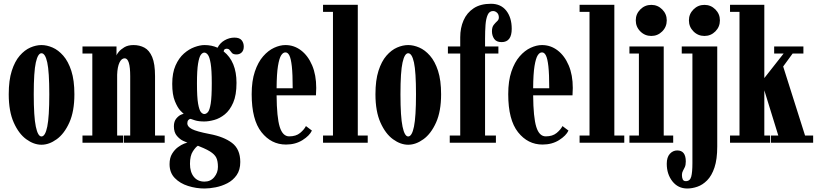

<svg xmlns="http://www.w3.org/2000/svg" viewBox="-20 -776 4442 1044"><path d="M205.5 11Q164 11 123 -18.8Q82 -48.5 54.8 -109.5Q27.5 -170.5 27.5 -263.5Q27.5 -339.5 44 -391Q60.5 -442.5 87.2 -473.2Q114 -504 145 -517.5Q176 -531 205.5 -531Q234.5 -531 265.8 -517.5Q297 -504 324 -473.2Q351 -442.5 367.8 -391Q384.5 -339.5 384.5 -263.5Q384.5 -170.5 357 -109.5Q329.5 -48.5 288.2 -18.8Q247 11 205.5 11ZM205.5 -34Q226 -34 237 -87.5Q248 -141 248 -263.5Q248 -386 237 -436.2Q226 -486.5 205.5 -486.5Q186 -486.5 174.8 -436.2Q163.5 -386 163.5 -263.5Q163.5 -141 174.8 -87.5Q186 -34 205.5 -34Z M428.5 0V-39H482V-485H428.5V-523.5H613.5V-474.5Q614.5 -480 625.2 -493.5Q636 -507 656 -519Q676 -531 706 -531Q739 -531 765.5 -516.8Q792 -502.5 807.5 -466Q823 -429.5 823 -362V-39H875.5V0H653.5V-39H688V-361.5Q688 -459 658 -459Q640.5 -459 629.5 -435.5Q618.5 -412 617 -370V-39H649.5V0Z M1092 249Q1046.5 249 1002.8 235.2Q959 221.5 930.5 192.2Q902 163 902 116.5Q902 82.5 915.8 60Q929.5 37.5 947.8 24.2Q966 11 981 5.2Q996 -0.5 999 -1Q994 -2 976.2 -10Q958.5 -18 942 -37Q925.5 -56 925.5 -89.5Q925.5 -116 939 -132Q952.5 -148 967 -153.5Q974 -156.5 979 -156.5Q976 -158.5 960.8 -174.5Q945.5 -190.5 931 -225.8Q916.5 -261 916.5 -320Q916.5 -379.5 934.5 -420Q952.5 -460.5 980 -484.8Q1007.5 -509 1037.8 -520Q1068 -531 1092 -531Q1131 -531 1163 -516.5Q1176 -542.5 1201.5 -557Q1227 -571.5 1254.5 -571.5Q1282.5 -571.5 1294 -557.2Q1305.5 -543 1305.5 -522.5Q1305.5 -502 1294.2 -491Q1283 -480 1266 -480Q1248.5 -480 1241.5 -487.8Q1234.5 -495.5 1229.2 -503.2Q1224 -511 1212 -511Q1207 -511 1202.2 -508.2Q1197.5 -505.5 1196 -496.5Q1266 -441 1266 -325.5Q1266 -259 1248 -217.8Q1230 -176.5 1202.5 -154.2Q1175 -132 1145 -123.8Q1115 -115.5 1091 -115.5Q1060 -115.5 1040.8 -121.5Q1021.5 -127.5 1017 -129.5Q1015 -129.5 1015.5 -129.5Q1010 -129.5 1004.2 -123.2Q998.5 -117 998.5 -105Q998.5 -87.5 1023.5 -74.2Q1048.5 -61 1118.5 -47.5Q1196.5 -33 1241.5 1Q1286.5 35 1286.5 105Q1286.5 148 1266.8 176.2Q1247 204.5 1216.5 220.2Q1186 236 1152.5 242.5Q1119 249 1092 249ZM1091 -156Q1101.5 -156 1110.8 -166.8Q1120 -177.5 1125.8 -213Q1131.5 -248.5 1131.5 -323.5Q1131.5 -395 1125.5 -430.8Q1119.5 -466.5 1110.2 -478.2Q1101 -490 1091 -490Q1081 -490 1072 -478Q1063 -466 1057 -430Q1051 -394 1051 -322Q1051 -247 1057.2 -212Q1063.5 -177 1072.5 -166.5Q1081.5 -156 1091 -156ZM1092 211.5Q1125 211.5 1145 187.2Q1165 163 1165 131.5Q1165 100 1156.2 81.8Q1147.5 63.5 1122 47.5Q1107.5 38.5 1087.2 29.5Q1067 20.5 1056 16.5Q1044.5 23 1028.8 46.8Q1013 70.5 1013 115Q1013 159.5 1034 185.5Q1055 211.5 1092 211.5Z M1535 10Q1455 10 1401.8 -57.2Q1348.5 -124.5 1348.5 -263.5Q1348.5 -336 1365.8 -387Q1383 -438 1410.8 -469.8Q1438.5 -501.5 1470.5 -516.2Q1502.5 -531 1532 -531Q1579 -531 1617 -502Q1655 -473 1677.2 -420.8Q1699.5 -368.5 1699.5 -298Q1699.5 -277.5 1698 -257.5H1484Q1485 -138 1501 -86.2Q1517 -34.5 1552.5 -34.5Q1589.5 -34.5 1611.8 -53Q1634 -71.5 1643.5 -90.5L1676 -66Q1663.5 -38.5 1625 -14.2Q1586.5 10 1535 10ZM1532 -491Q1519.5 -491.5 1509 -475.5Q1498.5 -459.5 1491.5 -417.2Q1484.5 -375 1484 -296H1571.5Q1571.5 -373 1566.8 -415.5Q1562 -458 1553.2 -474.8Q1544.5 -491.5 1532 -491Z M1736.5 0V-39H1790.5V-711.5H1736.5V-750H1925.5V-39H1979.5V0Z M2199.5 11Q2158 11 2117 -18.8Q2076 -48.5 2048.8 -109.5Q2021.5 -170.5 2021.5 -263.5Q2021.5 -339.5 2038 -391Q2054.5 -442.5 2081.2 -473.2Q2108 -504 2139 -517.5Q2170 -531 2199.5 -531Q2228.5 -531 2259.8 -517.5Q2291 -504 2318 -473.2Q2345 -442.5 2361.8 -391Q2378.5 -339.5 2378.5 -263.5Q2378.5 -170.5 2351 -109.5Q2323.5 -48.5 2282.2 -18.8Q2241 11 2199.5 11ZM2199.5 -34Q2220 -34 2231 -87.5Q2242 -141 2242 -263.5Q2242 -386 2231 -436.2Q2220 -486.5 2199.5 -486.5Q2180 -486.5 2168.8 -436.2Q2157.5 -386 2157.5 -263.5Q2157.5 -141 2168.8 -87.5Q2180 -34 2199.5 -34Z M2425.5 0V-39H2482.5V-485H2415.5V-523.5H2482.5V-573.5Q2482.5 -624 2500.5 -665.2Q2518.5 -706.5 2555.5 -731Q2592.5 -755.5 2649.5 -755.5Q2703.5 -755.5 2733 -717.8Q2762.5 -680 2762.5 -619.5Q2762.5 -547 2707.5 -547Q2679 -547 2667 -564.8Q2655 -582.5 2655 -606Q2655 -628.5 2664.5 -640.5Q2674 -652.5 2683.2 -660.8Q2692.5 -669 2692.5 -680.5Q2692.5 -698 2682.5 -707Q2672.5 -716 2661 -716Q2641 -716 2631.8 -695.2Q2622.5 -674.5 2620 -640.5Q2617.5 -606.5 2617.5 -567V-523.5H2690V-485H2617.5V-39H2676.5V0Z M2930 10Q2850 10 2796.8 -57.2Q2743.5 -124.5 2743.5 -263.5Q2743.5 -336 2760.8 -387Q2778 -438 2805.8 -469.8Q2833.5 -501.5 2865.5 -516.2Q2897.5 -531 2927 -531Q2974 -531 3012 -502Q3050 -473 3072.2 -420.8Q3094.5 -368.5 3094.5 -298Q3094.5 -277.5 3093 -257.5H2879Q2880 -138 2896 -86.2Q2912 -34.5 2947.5 -34.5Q2984.5 -34.5 3006.8 -53Q3029 -71.5 3038.5 -90.5L3071 -66Q3058.5 -38.5 3020 -14.2Q2981.5 10 2930 10ZM2927 -491Q2914.5 -491.5 2904 -475.5Q2893.5 -459.5 2886.5 -417.2Q2879.5 -375 2879 -296H2966.5Q2966.5 -373 2961.8 -415.5Q2957 -458 2948.2 -474.8Q2939.5 -491.5 2927 -491Z M3131.5 0V-39H3185.5V-711.5H3131.5V-750H3320.5V-39H3374.5V0Z M3521.5 -580.5Q3486.5 -580.5 3461.8 -605.2Q3437 -630 3437 -665.5Q3437 -700 3461.8 -724.8Q3486.5 -749.5 3521.5 -749.5Q3556 -749.5 3580.8 -724.8Q3605.5 -700 3605.5 -665.5Q3605.5 -630 3580.8 -605.2Q3556 -580.5 3521.5 -580.5ZM3402.5 0V-39H3454V-485H3402.5V-523.5H3589V-39H3640.5V0Z M3810.5 -580.5Q3775.5 -580.5 3750.8 -605.2Q3726 -630 3726 -665.5Q3726 -700 3750.8 -724.8Q3775.5 -749.5 3810.5 -749.5Q3845 -749.5 3869.8 -724.8Q3894.5 -700 3894.5 -665.5Q3894.5 -630 3869.8 -605.2Q3845 -580.5 3810.5 -580.5ZM3717 249Q3667 249 3636.2 210Q3605.5 171 3605.5 114.5Q3605.5 79 3622.2 60.5Q3639 42 3662.5 42Q3709 42 3709 102Q3709 121 3703.8 132.5Q3698.5 144 3693.2 153.5Q3688 163 3688 175.5Q3688 189 3692.2 199Q3696.5 209 3709 209Q3732 209 3738.5 184.8Q3745 160.5 3745 111V-485H3687V-523.5H3880V20.5Q3880 90 3865 134.8Q3850 179.5 3825.2 204.5Q3800.5 229.5 3772 239.2Q3743.5 249 3717 249Z M3949.5 0V-39H4001V-711.5H3949.5V-750H4136V-351.5L4241 -485H4189.5V-523.5H4348.5V-485H4290L4238.5 -414.5L4357.5 -39H4401.5V0H4172V-39H4212L4136 -285V-39H4167.5V0Z"/></svg>

Font: Imbue 10pt ExtraBold
Style: Regular
Weight: 800
Designer: Tyler Finck
Foundry: Etcetera Type Company
Version: Version 1.102; ttfautohint (v1.8.3)